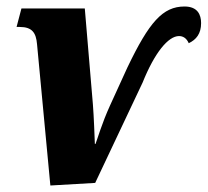

<svg xmlns="http://www.w3.org/2000/svg" viewBox="-20 -562 639 591"><path d="M94 -426 135 9 273 1 419 -308C456 -400 498 -451 531 -451C543 -451 554 -445 561 -429C584 -440 599 -458 599 -491C599 -517 588 -542 548 -542C481 -542 439 -494 372 -354L319 -238C293 -181 280 -134 274 -119H272C271 -144 269 -202 266 -240L241 -536H46L31 -479H41C79 -479 91 -461 94 -426Z"/></svg>

Font: Noto Serif ExtraCondensed Black
Style: Italic
Weight: 900
Width: 2
Italic angle: -12°
Designer: Monotype Design Team
Foundry: Monotype Imaging Inc.
Version: Version 2.014